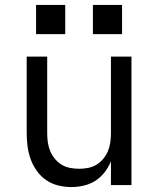

<svg xmlns="http://www.w3.org/2000/svg" viewBox="-20 -749 640 777"><path d="M268 8Q242 8 215.5 1.5Q189 -5 167 -20Q145 -35 129 -57.5Q113 -80 104 -105Q95 -130 91.5 -156.5Q88 -183 88 -210V-520H171V-210Q171 -192 173.5 -173.5Q176 -155 183 -138Q190 -121 202 -106.5Q214 -92 229.5 -82.5Q245 -73 263.5 -69.5Q282 -66 300 -66Q318 -66 336.5 -69.5Q355 -73 370.5 -82.5Q386 -92 398 -106.5Q410 -121 417 -138Q424 -155 426.5 -173.5Q429 -192 429 -210V-520H512V0H429V-96Q419 -72 403 -51.5Q387 -31 366 -17.5Q345 -4 319.5 2Q294 8 268 8ZM356 -611V-729H474V-611ZM126 -611V-729H244V-611Z"/></svg>

Font: Nova
Style: Regular
Weight: 400
Monospace: yes
Designer: Belleve Invis
Foundry: Belleve Invis
Version: Version 24.1.4; ttfautohint (v1.8.4)